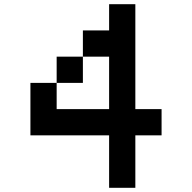

<svg xmlns="http://www.w3.org/2000/svg" viewBox="-20 -895 915 915"><path d="M500 -875H625V-375H750V-250H625V0H500V-250H125V-500H250V-375H500V-625H375V-750H500ZM250 -500V-625H375V-500Z"/></svg>

Font: Dogica Pixel
Style: Regular
Weight: 400
Designer: Roberto Mocci
Version: Version 001.000